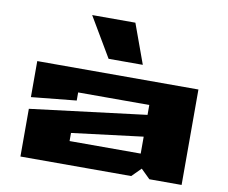

<svg xmlns="http://www.w3.org/2000/svg" viewBox="-87 -940 1249 1050"><g transform="rotate(10 537.5 -415.0)"><path d="M90 0V-265L735 -345V-400H340V-355L90 -330V-530H985V0H806L755 -50L705 0ZM340 -130H735V-224L340 -175ZM342 -830H582L662 -610H472Z"/></g></svg>

Font: Stalinist One
Style: Regular
Weight: 400
Designer: Jovanny Lemonad
Foundry: Alexey Maslov, Jovanny Lemonad
Version: Version 3.004